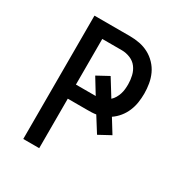

<svg xmlns="http://www.w3.org/2000/svg" viewBox="-171 -863 942 991"><g transform="rotate(30 300.0 -367.5)"><path d="M107 0V-735H319Q348 -735 376.5 -729.5Q405 -724 430.5 -710.5Q456 -697 476.5 -675.5Q497 -654 509 -628Q521 -602 526 -573Q531 -544 531 -515Q531 -488 527 -461.5Q523 -435 512.5 -410Q502 -385 485 -364Q468 -343 446 -328L496 -247L426 -209L370 -298Q358 -296 345 -295.5Q332 -295 319 -295H202V0ZM202 -379H320L265 -469L335 -507L397 -407Q408 -417 415.5 -430Q423 -443 427.5 -457Q432 -471 433.5 -485.5Q435 -500 435 -515Q435 -540 429 -565.5Q423 -591 408 -611Q393 -631 368.5 -641Q344 -651 319 -651H202Z"/></g></svg>

Font: Iosevka Fixed Medium Extended
Style: Regular
Weight: 500
Width: 7
Monospace: yes
Designer: Belleve Invis
Foundry: Belleve Invis
Version: Version 24.1.1; ttfautohint (v1.8.4)